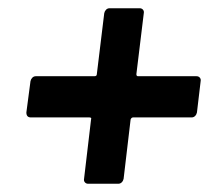

<svg xmlns="http://www.w3.org/2000/svg" viewBox="-20 -540 516 466"><path d="M467 -343 458 -267Q457 -262 453.5 -258.5Q450 -255 445 -255H303Q299 -255 297 -250L280 -106Q279 -101 275.5 -97.5Q272 -94 267 -94H194Q189 -94 186 -97.5Q183 -101 184 -106L201 -250Q203 -255 197 -255H55Q44 -255 44 -267L54 -343Q55 -348 58.5 -351.5Q62 -355 67 -355H209Q215 -355 215 -360L233 -508Q234 -513 237.5 -516.5Q241 -520 246 -520H319Q324 -520 327 -516.5Q330 -513 329 -508L311 -360Q311 -355 315 -355H457Q462 -355 465 -351.5Q468 -348 467 -343Z"/></svg>

Font: Barlow SemiBold
Style: Italic
Weight: 600
Italic angle: -7°
Designer: Jeremy Tribby
Foundry: Tribby Type
Version: Version 1.408